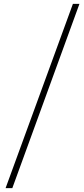

<svg xmlns="http://www.w3.org/2000/svg" viewBox="-20 -802 436 998"><path d="M9 176H44L393 -782H359Z"/></svg>

Font: Noto Sans T Chinese Thin
Style: Regular
Weight: 100
Designer: Ryoko NISHIZUKA (kana & ideographs); Paul D. Hunt (Latin, Greek & Cyrillic); Wenlong ZHANG (bopomofo); Sandoll Communica
Foundry: Adobe Systems Incorporated
Version: Version 1.000;PS 1;hotconv 1.0.78;makeotf.lib2.5.61930